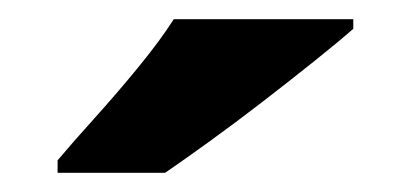

<svg xmlns="http://www.w3.org/2000/svg" viewBox="-20 -786 428 200"><path d="M348 -756Q332 -742 307 -722Q282 -702 253.5 -680Q225 -658 198 -638.5Q171 -619 152 -606H40V-619Q56 -638 79 -663.5Q102 -689 124.5 -716.5Q147 -744 161 -766H348Z"/></svg>

Font: Noto Sans Armenian ExtraBold
Style: Regular
Weight: 800
Version: Version 2.007